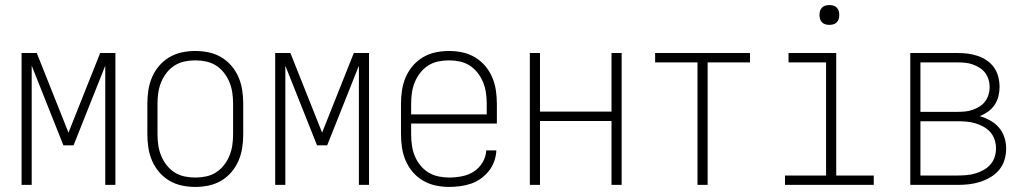

<svg xmlns="http://www.w3.org/2000/svg" viewBox="-20 -729 4040 757"><path d="M65 0V-520H125L250 -206L375 -520H435V0H395V-470L270 -156H230L105 -470V0Z M750 8Q723 8 697 2.5Q671 -3 648 -16.5Q625 -30 607.5 -50.5Q590 -71 579.5 -95.5Q569 -120 565 -146.5Q561 -173 561 -200V-320Q561 -347 565 -373.5Q569 -400 579.5 -424.5Q590 -449 607.5 -469.5Q625 -490 648 -503.5Q671 -517 697 -522.5Q723 -528 750 -528Q777 -528 803 -522.5Q829 -517 852 -503.5Q875 -490 892.5 -469.5Q910 -449 920.5 -424.5Q931 -400 935 -373.5Q939 -347 939 -320V-200Q939 -173 935 -146.5Q931 -120 920.5 -95.5Q910 -71 892.5 -50.5Q875 -30 852 -16.5Q829 -3 803 2.5Q777 8 750 8ZM750 -29Q772 -29 793 -33.5Q814 -38 832 -49.5Q850 -61 863.5 -78.5Q877 -96 885 -116Q893 -136 896 -157Q899 -178 899 -200V-320Q899 -342 896 -363Q893 -384 885 -404Q877 -424 863.5 -441.5Q850 -459 832 -470.5Q814 -482 793 -486.5Q772 -491 750 -491Q728 -491 707 -486.5Q686 -482 668 -470.5Q650 -459 636.5 -441.5Q623 -424 615 -404Q607 -384 604 -363Q601 -342 601 -320V-200Q601 -178 604 -157Q607 -136 615 -116Q623 -96 636.5 -78.5Q650 -61 668 -49.5Q686 -38 707 -33.5Q728 -29 750 -29Z M1065 0V-520H1125L1250 -206L1375 -520H1435V0H1395V-470L1270 -156H1230L1105 -470V0Z M1751 8Q1724 8 1698 2.5Q1672 -3 1648.5 -16.5Q1625 -30 1607.5 -50.5Q1590 -71 1579.5 -95.5Q1569 -120 1565 -146.5Q1561 -173 1561 -200V-320Q1561 -347 1565 -373.5Q1569 -400 1579.5 -424.5Q1590 -449 1607.5 -469.5Q1625 -490 1648 -503.5Q1671 -517 1697 -522.5Q1723 -528 1750 -528Q1777 -528 1803 -522.5Q1829 -517 1852 -503.5Q1875 -490 1892.5 -469.5Q1910 -449 1920.5 -424.5Q1931 -400 1935 -373.5Q1939 -347 1939 -320V-242H1601V-200Q1601 -178 1604 -156.5Q1607 -135 1615 -115Q1623 -95 1636.5 -78Q1650 -61 1668.5 -49.5Q1687 -38 1708.5 -33.5Q1730 -29 1751 -29Q1776 -29 1801.5 -34Q1827 -39 1848 -52.5Q1869 -66 1882.5 -88.5Q1896 -111 1897 -136H1937Q1936 -114 1928.5 -93Q1921 -72 1907.5 -55Q1894 -38 1876 -25Q1858 -12 1837.5 -5Q1817 2 1795 5Q1773 8 1751 8ZM1601 -278H1899V-320Q1899 -342 1896 -363Q1893 -384 1885 -404Q1877 -424 1863.5 -441.5Q1850 -459 1832 -470.5Q1814 -482 1793 -486.5Q1772 -491 1750 -491Q1728 -491 1707 -486.5Q1686 -482 1668 -470.5Q1650 -459 1636.5 -441.5Q1623 -424 1615 -404Q1607 -384 1604 -363Q1601 -342 1601 -320Z M2069 0V-520H2109V-289H2391V-520H2431V0H2391V-252H2109V0Z M2730 0V-483H2563V-520H2937V-483H2770V0Z M3075 0V-37H3237V-483H3089V-520H3277V-37H3425V0ZM3250 -631Q3242 -631 3234.5 -633Q3227 -635 3221 -641Q3215 -647 3213 -654.5Q3211 -662 3211 -670Q3211 -678 3213 -685.5Q3215 -693 3221 -699Q3227 -705 3234.5 -707Q3242 -709 3250 -709Q3258 -709 3265.5 -707Q3273 -705 3279 -699Q3285 -693 3287 -685.5Q3289 -678 3289 -670Q3289 -662 3287 -654.5Q3285 -647 3279 -641Q3273 -635 3265.5 -633Q3258 -631 3250 -631Z M3569 0V-520H3756Q3776 -520 3796 -517.5Q3816 -515 3835 -508.5Q3854 -502 3871 -490.5Q3888 -479 3899.5 -462.5Q3911 -446 3916 -426Q3921 -406 3921 -386Q3921 -368 3916.5 -349.5Q3912 -331 3901.5 -315.5Q3891 -300 3875.5 -289Q3860 -278 3843 -271Q3864 -265 3884 -254Q3904 -243 3918.5 -226Q3933 -209 3940 -187.5Q3947 -166 3947 -143Q3947 -121 3940.5 -99Q3934 -77 3919.5 -59.5Q3905 -42 3885.5 -30.5Q3866 -19 3844.5 -12Q3823 -5 3800.5 -2.5Q3778 0 3756 0ZM3609 -288H3756Q3771 -288 3786 -289.5Q3801 -291 3815 -296Q3829 -301 3842 -309Q3855 -317 3864 -329Q3873 -341 3877.5 -356Q3882 -371 3882 -386Q3882 -401 3877.5 -415.5Q3873 -430 3864 -442Q3855 -454 3842 -462Q3829 -470 3815 -475Q3801 -480 3786 -481.5Q3771 -483 3756 -483H3609ZM3609 -37H3756Q3773 -37 3790.5 -38.5Q3808 -40 3825 -45Q3842 -50 3857.5 -58.5Q3873 -67 3884.5 -80Q3896 -93 3901.5 -109.5Q3907 -126 3907 -144Q3907 -161 3901.5 -178Q3896 -195 3884.5 -208Q3873 -221 3857.5 -229.5Q3842 -238 3825 -243Q3808 -248 3790.5 -249.5Q3773 -251 3756 -251H3609Z"/></svg>

Font: Iosevka Curly Extralight
Style: Regular
Weight: 200
Monospace: yes
Designer: Belleve Invis
Foundry: Belleve Invis
Version: Version 22.1.2; ttfautohint (v1.8.4)